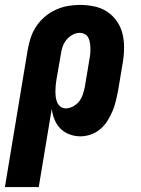

<svg xmlns="http://www.w3.org/2000/svg" viewBox="-56 -548 576 783"><path d="M102 215H-36L57 -345Q61 -369 69 -393.5Q77 -418 91.5 -440Q106 -462 126.5 -479.5Q147 -497 171 -508Q195 -519 220 -523.5Q245 -528 269 -528Q299 -528 328 -522Q357 -516 380 -501Q403 -486 419.5 -463Q436 -440 443 -412.5Q450 -385 450 -355Q450 -325 445 -295L425 -175Q421 -155 416 -134.5Q411 -114 402.5 -94Q394 -74 382 -55Q370 -36 353 -21.5Q336 -7 314.5 0.5Q293 8 272 8Q249 8 227.5 0Q206 -8 190.5 -23.5Q175 -39 166.5 -60Q158 -81 155 -104ZM212 -106Q227 -106 242 -114Q257 -122 267 -135Q277 -148 282 -163.5Q287 -179 290 -194L310 -314Q312 -325 312.5 -335.5Q313 -346 312.5 -356.5Q312 -367 310 -377Q308 -387 303.5 -395.5Q299 -404 289.5 -409Q280 -414 269 -414Q254 -414 239.5 -406Q225 -398 214.5 -385Q204 -372 199 -356.5Q194 -341 192 -326L174 -222Q172 -210 171 -198.5Q170 -187 170 -175Q170 -163 171.5 -151.5Q173 -140 177.5 -130Q182 -120 191 -113Q200 -106 212 -106Z"/></svg>

Font: Iosevka Heavy Oblique
Style: Regular
Weight: 900
Italic angle: -9°
Monospace: yes
Designer: Belleve Invis
Foundry: Belleve Invis
Version: Version 32.5.0; ttfautohint (v1.8.4)